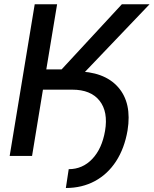

<svg xmlns="http://www.w3.org/2000/svg" viewBox="-20 -748 737 921"><path d="M223.6 -317.9 237.8 -405.8H340.8Q479.5 -405.8 546.4 -330.1Q613.3 -254.4 591.8 -122.1Q577.1 -36.6 536.9 25.4Q496.6 87.4 435.1 120.6Q373.5 153.8 295.9 153.8L309.6 63.5Q376 63.5 422.6 14.4Q469.2 -34.7 483.9 -120.1Q499.5 -211.9 457.5 -264.9Q415.5 -317.9 326.7 -317.9ZM26.4 0 146.5 -727.5H253.9L202.1 -415H275.4L564.5 -727.5H697.3L306.2 -317.9H186L133.8 0Z"/></svg>

Font: Inter 28pt Medium
Style: Italic
Weight: 500
Italic angle: -9.3988°
Designer: Rasmus Andersson
Foundry: rsms
Version: Version 4.001;git-66647c0bb